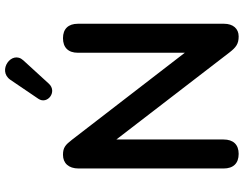

<svg xmlns="http://www.w3.org/2000/svg" viewBox="-126 -866 999 788"><g transform="rotate(-90 374.0 -471.5)"><path d="M521 -876C564 -923 479 -984 441 -929L363 -814C338 -777 392 -735 425 -771ZM137 8C175 8 196 -14 196 -54V-494L553 -30C574 -3 588 8 619 8C651 8 671 -15 671 -52V-652C671 -691 650 -713 612 -713C573 -713 552 -691 552 -652V-213L195 -676C174 -703 163 -713 133 -713C99 -713 77 -690 77 -649V-54C77 -14 98 8 137 8Z"/></g></svg>

Font: Nunito
Style: Bold
Weight: 700
Designer: Vernon Adams
Foundry: Vernon Adams
Version: Version 3.602